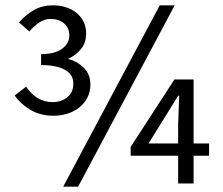

<svg xmlns="http://www.w3.org/2000/svg" viewBox="-20 -688 836 720"><path d="M180 -254Q132 -254 95 -275.5Q58 -297 35 -330L78 -363Q96 -336 121 -320.5Q146 -305 177 -305Q209 -305 232 -323Q255 -341 255 -375Q255 -409 223 -426.5Q191 -444 134 -444V-485Q185 -485 212.5 -505Q240 -525 240 -555Q240 -583 220.5 -600Q201 -617 169 -617Q147 -617 127 -603.5Q107 -590 90 -570L51 -604Q77 -633 107.5 -650.5Q138 -668 179 -668Q204 -668 226.5 -661Q249 -654 266 -640.5Q283 -627 293 -607.5Q303 -588 303 -563Q303 -528 284 -504.5Q265 -481 235 -467Q268 -459 293.5 -434.5Q319 -410 319 -371Q319 -344 308 -322.5Q297 -301 278 -285.5Q259 -270 233.5 -262Q208 -254 180 -254ZM217 12 579 -668H635L273 12ZM648 0V-104H470V-137L634 -390H706V-150H764V-104H706V0ZM537 -150H648V-220L652 -329H648L598 -248Z"/></svg>

Font: CV Source Sans
Style: Regular
Weight: 400
Designer: Paul D. Hunt
Foundry: Adobe Systems Incorporated
Version: Version 3.001